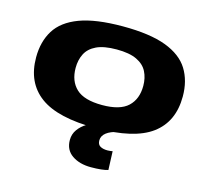

<svg xmlns="http://www.w3.org/2000/svg" viewBox="-109 -682 1117 1028"><g transform="rotate(15 449.5 -167.5)"><path d="M43 -274Q43 -361 82 -424Q121 -487 210 -520.5Q299 -554 450 -554Q600 -554 689 -520.5Q778 -487 817 -424Q856 -361 856 -274Q856 -134 759 -62Q662 10 450 10Q238 10 140.5 -62Q43 -134 43 -274ZM262 -274Q262 -201 306 -159.5Q350 -118 450 -118Q549 -118 593 -159.5Q637 -201 637 -274Q637 -318 619.5 -352.5Q602 -387 561 -406.5Q520 -426 450 -426Q379 -426 338 -406.5Q297 -387 279.5 -352.5Q262 -318 262 -274ZM478 219Q415 219 373.5 190.5Q332 162 332 107Q332 74 350.5 48.5Q369 23 397 6.5Q425 -10 454 -16L571 -1Q530 8 507.5 25.5Q485 43 485 68Q485 91 500.5 100Q516 109 541 109Q549 109 556 108Q563 107 569 106L573 209Q541 219 478 219Z"/></g></svg>

Font: Georama ExtraExtended
Style: Bold
Weight: 700
Width: 8
Designer: Jean-Baptiste Levee
Foundry: Production Type
Version: Version 1.000